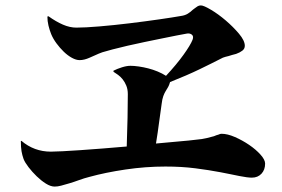

<svg xmlns="http://www.w3.org/2000/svg" viewBox="-20 -723 1040 709"><path d="M169 -597Q163 -612 159 -628.5Q155 -645 155 -662L159 -663Q187 -643 212.5 -632Q238 -621 262 -621Q294 -621 347.5 -625.5Q401 -630 458.5 -637Q516 -644 568 -651.5Q620 -659 648 -664Q663 -666 673.5 -672.5Q684 -679 692 -687Q694 -689 696 -690Q698 -691 700 -693Q705 -697 710 -700Q715 -703 722 -703Q732 -703 759 -687Q786 -671 813.5 -647.5Q841 -624 862.5 -598.5Q884 -573 884 -554Q884 -543 875 -536Q866 -529 852 -524Q844 -522 837 -520Q830 -518 824 -516Q816 -514 812 -513Q810 -512 807.5 -511.5Q805 -511 803 -510Q764 -490 717.5 -467.5Q671 -445 608 -420Q606 -413 604.5 -409.5Q603 -406 601 -402Q598 -396 592 -387Q587 -379 583 -368Q579 -357 577 -340Q572 -307 567.5 -271.5Q563 -236 556 -193Q607 -198 643.5 -201Q680 -204 703 -207Q727 -209 743 -213Q759 -217 770 -220Q779 -224 787 -226Q793 -229 798 -229Q820 -229 847.5 -217Q875 -205 900 -188Q925 -171 942 -152Q959 -133 959 -119Q959 -96 945.5 -81.5Q932 -67 910 -67Q894 -67 864 -73Q850 -76 832 -79.5Q814 -83 794 -87Q752 -95 701.5 -101.5Q651 -108 591 -108Q517 -108 443 -97Q369 -86 311 -70Q291 -65 272 -58Q253 -51 236 -46Q219 -41 206 -37.5Q193 -34 182 -34Q167 -34 149.5 -45Q132 -56 115.5 -72Q99 -88 85.5 -105.5Q72 -123 67 -136Q62 -150 59.5 -164.5Q57 -179 57 -202L59 -203Q106 -163 168 -163Q183 -163 211 -164.5Q239 -166 276.5 -168.5Q314 -171 357.5 -174.5Q401 -178 448 -182Q450 -239 451 -288Q452 -337 452 -375Q452 -393 446.5 -406.5Q441 -420 433 -430Q425 -440 416 -446.5Q407 -453 399 -458V-462Q413 -469 430.5 -474.5Q448 -480 462 -480Q475 -480 492.5 -477.5Q510 -475 527.5 -470.5Q545 -466 562 -459Q579 -452 593 -443Q632 -485 657.5 -520.5Q683 -556 691 -576Q696 -589 688.5 -595Q681 -601 670 -599Q657 -597 632.5 -592Q608 -587 578 -581Q548 -575 514.5 -568Q481 -561 450.5 -554Q420 -547 395.5 -540.5Q371 -534 358 -530Q344 -525 332.5 -519.5Q321 -514 311 -510Q291 -501 274 -501Q261 -501 245.5 -509.5Q230 -518 215.5 -532Q201 -546 188.5 -563Q176 -580 169 -597Z"/></svg>

Font: XinYuGongZhangJiaSongA
Style: Regular
Weight: 900
Designer: XinYuGong
Foundry: Adobe Systems Incorporated
Version: Version 1.00